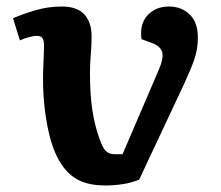

<svg xmlns="http://www.w3.org/2000/svg" viewBox="-20 -557 677 589"><path d="M304 12Q253 12 220 -5Q187 -22 164 -60Q147 -87 135.5 -128Q124 -169 118 -217Q112 -265 112 -313Q112 -341 113.5 -370Q115 -399 115 -417Q115 -435 109.5 -441Q104 -447 93 -447Q83 -447 67 -442.5Q51 -438 41 -433L20 -501Q47 -513 87 -525Q127 -537 170 -537Q216 -537 238.5 -513Q261 -489 261 -445Q261 -419 258.5 -390Q256 -361 256 -333Q256 -266 263.5 -218Q271 -170 285 -132Q294 -105 304 -94.5Q314 -84 331 -84H356L465 -338Q482 -376 478 -395Q474 -414 449 -424L414 -437Q408 -484 433 -510.5Q458 -537 498 -537Q537 -537 562 -512.5Q587 -488 587 -442Q587 -405 575.5 -373Q564 -341 545 -300L407 -6Q383 4 356 8Q329 12 304 12Z"/></svg>

Font: Literata 7pt
Style: Bold Italic
Weight: 700
Italic angle: -2°
Designer: Latin by Veronika Burian and Jose Scaglione. Greek by Irene Vlachou. Cyrillic by Vera Evstafieva
Foundry: TypeTogether
Version: Version 3.002